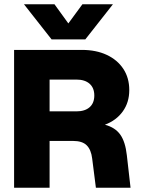

<svg xmlns="http://www.w3.org/2000/svg" viewBox="-20 -886 666 906"><path d="M382.5 -700H223.5L93 -866H237L302.5 -775.5L369 -866H513ZM324.5 -221H214V0H46.5V-650.5H366.5Q433.5 -650.5 483.8 -627Q534 -603.5 562 -561Q590 -518.5 590 -461Q590 -402.5 559.2 -360Q528.5 -317.5 475 -297.5Q523.5 -284.5 547.5 -250.8Q571.5 -217 578.5 -153.5L596 0H432.5L415 -137.5Q410 -179.5 389.2 -200.2Q368.5 -221 324.5 -221ZM340.5 -510.5H214V-360.5H340.5Q380.5 -360.5 402.8 -380Q425 -399.5 425 -435.5Q425 -471 402.8 -490.8Q380.5 -510.5 340.5 -510.5Z"/></svg>

Font: Overused Grotesk ExtraBold
Style: Regular
Weight: 800
Version: Version 0.004